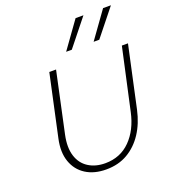

<svg xmlns="http://www.w3.org/2000/svg" viewBox="-161 -1024 1019 1149"><g transform="rotate(-20 348.5 -450.0)"><path d="M318 7Q242 7 189 -26.5Q136 -60 114.5 -121.5Q93 -183 111 -265L196 -658H239L156 -272Q140 -196 157 -141.5Q174 -87 218.5 -58.5Q263 -30 325 -30Q421 -30 485 -94.5Q549 -159 572 -266L658 -658H697L612 -266Q594 -184 554 -123Q514 -62 455 -27.5Q396 7 318 7ZM332 -737 454 -907H504L368 -737ZM507 -737 629 -907H679L543 -737Z"/></g></svg>

Font: Ysabeau Office ExtraLight
Style: Italic
Weight: 250
Italic angle: -12°
Designer: Christian Thalmann (Catharsis Fonts)
Version: Version 2.001;gftools[0.9.30]; featfreeze: tnum,lnum,ss02